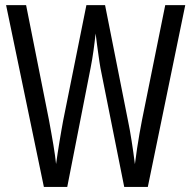

<svg xmlns="http://www.w3.org/2000/svg" viewBox="-20 -734 751 754"><path d="M707.5 -713.9 560.5 0H467.8L374.5 -466.8Q373 -476.1 370.8 -489.3Q368.7 -502.4 366.5 -519.3Q364.3 -536.1 361.3 -556.9Q358.4 -577.6 355.5 -602.5Q353.5 -585.9 351.6 -569.1Q349.6 -552.2 347.2 -535.2Q344.7 -518.1 342 -501.2Q339.4 -484.4 335.9 -467.8L244.1 0H152.3L3.9 -713.9H82.5L172.4 -262.2Q177.2 -235.8 181.6 -211.4Q186 -187 189.7 -164.8Q193.4 -142.6 196 -123.8Q198.7 -105 200.2 -89.8Q203.1 -110.8 206.5 -133.1Q210 -155.3 213.6 -177.5Q217.3 -199.7 220.9 -220.7Q224.6 -241.7 228 -260.3L319.3 -713.9H392.6L482.4 -261.2Q486.3 -242.2 490 -222.2Q493.7 -202.1 496.8 -181.2Q500 -160.2 503.4 -137.2Q506.8 -114.3 509.8 -89.4Q513.7 -121.1 518.3 -151.1Q522.9 -181.2 527.8 -209.2Q532.7 -237.3 537.6 -262.2L628.9 -713.9Z"/></svg>

Font: Open Sans Condensed
Style: Regular
Weight: 400
Width: 3
Designer: Monotype Design Team
Foundry: Monotype Imaging Inc.
Version: Version 3.000